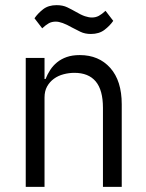

<svg xmlns="http://www.w3.org/2000/svg" viewBox="-20 -726 568 746"><path d="M333 -594Q310 -594 292.5 -602.5Q275 -611 260 -619Q239 -631 223.5 -636.5Q208 -642 197 -642Q181 -642 169.5 -635.5Q158 -629 144 -616L114 -655Q127 -674 147.5 -690Q168 -706 200 -706Q224 -706 241.5 -697.5Q259 -689 273 -681Q295 -668 310 -663Q325 -658 337 -658Q352 -658 364 -664.5Q376 -671 390 -684L420 -645Q407 -626 386 -610Q365 -594 333 -594ZM80 0V-501H153V-419H157Q164 -437 175 -454Q186 -471 202 -484Q218 -497 239.5 -504.5Q261 -512 290 -512Q364 -512 408.5 -462Q453 -412 453 -321V0H380V-307Q380 -376 352 -409.5Q324 -443 269 -443Q248 -443 227 -437.5Q206 -432 189.5 -420Q173 -408 163 -390Q153 -372 153 -347V0Z"/></svg>

Font: PlemolJP
Style: Regular
Weight: 400
Monospace: yes
Version: v2.0.4; ttfautohint (v1.8.4.7-5d5b-dirty) -l 6 -r 45 -G 200 